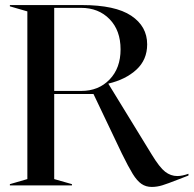

<svg xmlns="http://www.w3.org/2000/svg" viewBox="-20 -732 764 758"><path d="M461 -126 349 -361H194V-25L264 -5V0H19V-5L88 -25V-687L19 -707V-712H304Q435 -712 498 -670Q561 -628 561 -557Q561 -496 518.5 -457Q476 -418 408 -402V-401L579 -122Q610 -71 632 -54Q654 -37 680 -37Q699 -37 724 -46V-39L680 -22Q642 -7 621 -0.5Q600 6 579 6Q556 6 538.5 -6Q521 -18 504 -45.5Q487 -73 461 -126ZM301 -373Q369 -373 412.5 -418Q456 -463 456 -537Q456 -612 412.5 -656.5Q369 -701 300 -701H194V-373Z"/></svg>

Font: Nyght Serif
Style: Regular
Weight: 400
Designer: Maksym Kobuzan
Version: Version 0.410